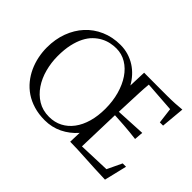

<svg xmlns="http://www.w3.org/2000/svg" viewBox="-131 -974 1269 1269"><g transform="rotate(45 504.0 -339.5)"><path d="M697.3 -639.2Q693.4 -599.1 691.7 -557.9Q689.9 -516.6 688.5 -481.9L684.1 -372.1L892.1 -382.8L887.2 -320.8Q857.9 -324.7 827.6 -327.6Q797.4 -330.6 770 -332.5Q742.7 -334.5 719.7 -335.7Q696.8 -336.9 682.1 -337.9L673.3 -38.1L894.5 -45.9L943.4 -148.9H974.6L936.5 9.8Q884.8 8.3 836.9 5.9Q789.1 3.4 746.1 1Q703.1 -1.5 665.5 -3.2Q627.9 -4.9 596.7 -4.9L599.6 -90.3Q556.6 -41 499.8 -13.4Q442.9 14.2 377.4 14.2Q320.8 14.2 274.2 0.2Q227.5 -13.7 190.9 -38.3Q154.3 -63 127.2 -96.4Q100.1 -129.9 82.3 -168.9Q64.5 -208 55.7 -250.7Q46.9 -293.5 46.9 -336.4Q46.9 -413.6 71 -478.8Q95.2 -543.9 138.9 -591.6Q182.6 -639.2 243.9 -666Q305.2 -692.9 379.4 -692.9Q419.4 -692.9 454.6 -682.1Q489.7 -671.4 519.5 -652.3Q549.3 -633.3 573.5 -606.7Q597.7 -580.1 615.2 -548.8L619.6 -672.9Q669.9 -672.9 704.1 -672.6Q738.3 -672.4 762.5 -672.4Q786.6 -672.4 803.5 -672.4Q820.3 -672.4 835 -672.4Q874 -672.4 908.7 -674.3Q943.4 -676.3 970.7 -679.2L955.6 -514.2H925.3L911.6 -624ZM137.7 -346.7Q137.7 -285.6 153.3 -227.3Q168.9 -168.9 199.7 -123.3Q230.5 -77.6 275.9 -49.8Q321.3 -22 381.3 -22Q433.1 -22 474.9 -43.7Q516.6 -65.4 546.1 -105Q575.7 -144.5 591.6 -200.2Q607.4 -255.9 607.4 -323.7Q607.4 -394 590.3 -454.8Q573.2 -515.6 542.7 -560.8Q512.2 -606 469.7 -631.6Q427.2 -657.2 376.5 -657.2Q350.6 -657.2 322.8 -651.4Q294.9 -645.5 268.3 -631.3Q241.7 -617.2 218 -594.2Q194.3 -571.3 176.5 -536.6Q158.7 -502 148.2 -455.1Q137.7 -408.2 137.7 -346.7Z"/></g></svg>

Font: Simonetta
Style: Italic
Weight: 400
Italic angle: -2°
Designer: Gayaneh Bagdasaryan
Foundry: BrownFox
Version: Version 1.001